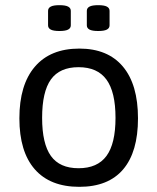

<svg xmlns="http://www.w3.org/2000/svg" viewBox="-20 -717 609 743"><path d="M55 -259Q55 -389 115 -459Q175 -529 287 -529Q397 -529 455.5 -459.5Q514 -390 514 -259Q514 -129 456.5 -61.5Q399 6 287 6Q174 6 114.5 -62Q55 -130 55 -259ZM427 -261Q427 -361 392 -409Q357 -457 284 -457Q211 -457 177 -409.5Q143 -362 143 -261Q143 -161 177 -113.5Q211 -66 284 -66Q357 -66 392 -113.5Q427 -161 427 -261ZM166 -619V-675Q166 -686 176.5 -691.5Q187 -697 210 -697Q233 -697 243.5 -691.5Q254 -686 254 -675V-619Q254 -608 243.5 -602.5Q233 -597 210 -597Q187 -597 176.5 -602.5Q166 -608 166 -619ZM316 -619V-675Q316 -686 326.5 -691.5Q337 -697 360 -697Q383 -697 393.5 -691.5Q404 -686 404 -675V-619Q404 -608 393.5 -602.5Q383 -597 360 -597Q337 -597 326.5 -602.5Q316 -608 316 -619Z"/></svg>

Font: Asap-Regular
Style: Regular
Weight: 400
Designer: Pablo Cosgaya
Foundry: Omnibus-Type
Version: Version 2.000; ttfautohint (v1.8)